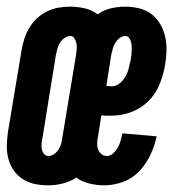

<svg xmlns="http://www.w3.org/2000/svg" viewBox="-24 -548 544 576"><path d="M121 8Q100 8 80.5 4Q61 0 44.5 -10.5Q28 -21 17 -37Q6 -53 1 -72Q-4 -91 -3.5 -111.5Q-3 -132 0 -153L41 -399Q44 -416 49.5 -433Q55 -450 64.5 -465.5Q74 -481 87.5 -493.5Q101 -506 117.5 -514Q134 -522 151.5 -525Q169 -528 186 -528Q209 -528 230.5 -523Q252 -518 269 -505Q287 -518 308.5 -523Q330 -528 351 -528Q373 -528 393.5 -523Q414 -518 430 -506Q446 -494 456.5 -476Q467 -458 471.5 -438Q476 -418 475.5 -396Q475 -374 471 -352Q466 -323 454.5 -294.5Q443 -266 420.5 -244Q398 -222 369 -211.5Q340 -201 311 -201Q303 -201 295 -201Q287 -201 280 -202L270 -138Q268 -129 267.5 -119Q267 -109 270 -100.5Q273 -92 280 -86Q287 -80 297 -80Q307 -80 316 -88.5Q325 -97 330 -106.5Q335 -116 338 -126.5Q341 -137 343 -148L446 -139Q440 -111 427.5 -84Q415 -57 394.5 -35Q374 -13 345.5 -2.5Q317 8 289 8Q266 8 244 2.5Q222 -3 205 -15Q186 -3 164 2.5Q142 8 121 8ZM311 -289Q324 -289 334.5 -297.5Q345 -306 352 -318Q359 -330 362 -342.5Q365 -355 368 -368Q369 -375 370 -382Q371 -389 371 -395.5Q371 -402 371 -409Q371 -416 369 -422.5Q367 -429 363 -434.5Q359 -440 352 -440Q343 -440 335 -434Q327 -428 322 -419.5Q317 -411 314.5 -402.5Q312 -394 310 -385L295 -290Q299 -290 303 -289.5Q307 -289 311 -289ZM121 -80Q130 -80 138.5 -86Q147 -92 152 -100Q157 -108 159.5 -117Q162 -126 163 -135L204 -382Q205 -391 206 -399.5Q207 -408 205.5 -416.5Q204 -425 199.5 -432.5Q195 -440 187 -440Q178 -440 169.5 -434Q161 -428 156 -420Q151 -412 148.5 -403Q146 -394 144 -385L104 -138Q102 -129 101 -120.5Q100 -112 101 -103.5Q102 -95 107 -87.5Q112 -80 121 -80Z"/></svg>

Font: Iosevka Extrabold
Style: Italic
Weight: 800
Italic angle: -9°
Monospace: yes
Designer: Belleve Invis
Foundry: Belleve Invis
Version: Version 32.5.0; ttfautohint (v1.8.4)